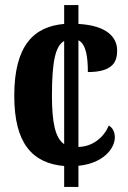

<svg xmlns="http://www.w3.org/2000/svg" viewBox="-20 -734 501 754"><path d="M232 -82V0H288V-83C383 -92 431 -149 431 -195C431 -213 424 -232 407 -241C389 -196 345 -158 288 -157V-576C319 -560 325 -507 325 -451C428 -451 440 -496 440 -536C440 -588 399 -634 288 -640V-714H232V-640C114 -630 36 -557 36 -358C36 -168 109 -93 232 -82ZM232 -573V-168C196 -192 184 -256 184 -359C184 -494 198 -554 232 -573Z"/></svg>

Font: Noto Serif Sinhala ExtraCondensed ExtraBold
Style: Regular
Weight: 800
Width: 2
Designer: Jelle Bosma - Monotype Design Team
Foundry: Monotype Imaging Inc.
Version: Version 2.007